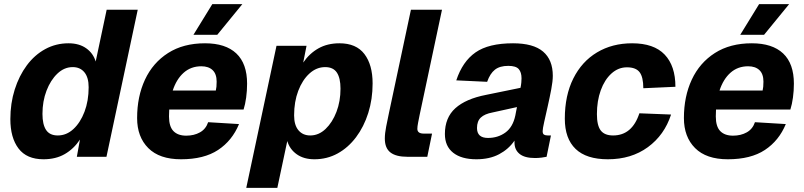

<svg xmlns="http://www.w3.org/2000/svg" viewBox="-20 -757 3882 927"><path d="M190 12Q109 12 69.5 -40Q30 -92 30 -182Q30 -258 51 -324.5Q72 -391 109.5 -441.5Q147 -492 198.5 -520Q250 -548 311 -548Q362 -548 396 -524Q430 -500 442 -460L495 -710H645L494 0H351L366 -83Q336 -38 292.5 -13Q249 12 190 12ZM259 -103Q301 -103 334.5 -134Q368 -165 388 -217.5Q408 -270 408 -336Q408 -383 387.5 -408Q367 -433 331 -433Q290 -433 257 -401.5Q224 -370 204.5 -319Q185 -268 185 -207Q185 -156 202.5 -129.5Q220 -103 259 -103Z M854 12Q750 12 696 -42Q642 -96 642 -187Q642 -291 680 -372.5Q718 -454 791.5 -501Q865 -548 970 -548Q1069 -548 1121 -499Q1173 -450 1173 -353Q1173 -319 1168.5 -286Q1164 -253 1156 -228H797Q796 -212 796 -195Q796 -146 817.5 -124Q839 -102 879 -102Q917 -102 945.5 -118Q974 -134 985 -167L1134 -158Q1101 -78 1033 -33Q965 12 854 12ZM952 -437Q902 -437 867 -406Q832 -375 814 -320H1022Q1024 -328 1025 -338.5Q1026 -349 1026 -363Q1026 -400 1006.5 -418.5Q987 -437 952 -437ZM914 -589 1005 -737H1150L1029 -589Z M1169 150 1315 -536H1460L1444 -455Q1474 -499 1517.5 -523.5Q1561 -548 1619 -548Q1700 -548 1739.5 -496Q1779 -444 1779 -354Q1779 -278 1758 -211.5Q1737 -145 1699 -94.5Q1661 -44 1610 -16Q1559 12 1498 12Q1447 12 1413 -12Q1379 -36 1367 -76L1319 150ZM1478 -103Q1519 -103 1552 -134.5Q1585 -166 1604.5 -217Q1624 -268 1624 -329Q1624 -380 1606.5 -406.5Q1589 -433 1550 -433Q1508 -433 1474 -402Q1440 -371 1420 -318.5Q1400 -266 1400 -200Q1400 -153 1421 -128Q1442 -103 1478 -103Z M1947 0Q1892 0 1865 -21Q1838 -42 1838 -88Q1838 -113 1844.5 -146Q1851 -179 1858 -212L1964 -710H2114L2006 -202Q2002 -182 1998.5 -164Q1995 -146 1995 -135Q1995 -112 2026 -112H2066L2043 0Z M2464 -69Q2464 -74 2464 -78Q2436 -37 2390 -12.5Q2344 12 2280 12Q2208 12 2168 -19.5Q2128 -51 2128 -110Q2128 -189 2178.5 -234.5Q2229 -280 2327 -299L2493 -333Q2496 -347 2497 -359Q2498 -371 2498 -379Q2498 -408 2484.5 -423.5Q2471 -439 2434 -439Q2393 -439 2369.5 -420.5Q2346 -402 2332 -362L2183 -369Q2213 -460 2276 -504Q2339 -548 2457 -548Q2555 -548 2602 -508Q2649 -468 2649 -391Q2649 -365 2641.5 -325.5Q2634 -286 2624.5 -244Q2615 -202 2607.5 -168.5Q2600 -135 2600 -124Q2600 -111 2606.5 -107Q2613 -103 2625 -103H2640L2619 0Q2611 2 2594.5 4Q2578 6 2563 6Q2513 6 2488.5 -14Q2464 -34 2464 -69ZM2283 -139Q2283 -91 2336 -91Q2384 -91 2420 -117Q2456 -143 2468 -199Q2469 -207 2471.5 -217.5Q2474 -228 2476 -240L2358 -214Q2320 -207 2301.5 -189.5Q2283 -172 2283 -139Z M2915 12Q2811 12 2759 -38Q2707 -88 2707 -184Q2707 -296 2748 -378Q2789 -460 2862.5 -504Q2936 -548 3032 -548Q3137 -548 3189 -493.5Q3241 -439 3241 -338L3086 -331Q3086 -385 3068 -408.5Q3050 -432 3007 -432Q2965 -432 2932 -402Q2899 -372 2880.5 -321Q2862 -270 2862 -206Q2862 -151 2880.5 -127Q2899 -103 2940 -103Q3032 -103 3067 -210L3220 -204Q3188 -105 3108 -46.5Q3028 12 2915 12Z M3494 12Q3390 12 3336 -42Q3282 -96 3282 -187Q3282 -291 3320 -372.5Q3358 -454 3431.5 -501Q3505 -548 3610 -548Q3709 -548 3761 -499Q3813 -450 3813 -353Q3813 -319 3808.5 -286Q3804 -253 3796 -228H3437Q3436 -212 3436 -195Q3436 -146 3457.5 -124Q3479 -102 3519 -102Q3557 -102 3585.5 -118Q3614 -134 3625 -167L3774 -158Q3741 -78 3673 -33Q3605 12 3494 12ZM3592 -437Q3542 -437 3507 -406Q3472 -375 3454 -320H3662Q3664 -328 3665 -338.5Q3666 -349 3666 -363Q3666 -400 3646.5 -418.5Q3627 -437 3592 -437ZM3554 -589 3645 -737H3790L3669 -589Z"/></svg>

Font: Geist
Style: Bold Italic
Weight: 700
Italic angle: -12°
Designer: Basement.studio, Andrés Briganti, Mateo Zaragoza
Foundry: Basement.studio, Vercel, Andrés Briganti, Guido Ferreyra, Mateo Zaragoza
Version: Version 1.500; ttfautohint (v1.8.4.7-5d5b)